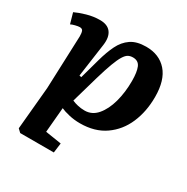

<svg xmlns="http://www.w3.org/2000/svg" viewBox="-172 -687 1038 1063"><g transform="rotate(30 347.5 -155.5)"><path d="M115 -402Q115 -424 110.5 -435.5Q106 -447 90 -447Q80 -447 62 -442.5Q44 -438 35 -433L16 -500Q43 -513 84.5 -525Q126 -537 168 -537Q216 -537 237.5 -508.5Q259 -480 252 -428L222 -214L235 -211L271 -341Q287 -399 308.5 -443Q330 -487 366.5 -512Q403 -537 463 -537Q547 -537 595.5 -482Q644 -427 644 -320Q644 -227 611.5 -151.5Q579 -76 514.5 -31Q450 14 356 14Q319 14 285 6Q251 -2 232 -11L218 148L320 164L312 226H97L77 207L102 -64ZM429 -449Q412 -449 399 -442Q386 -435 373 -414Q360 -393 345 -353Q330 -313 311 -248L262 -77Q277 -70 298.5 -65Q320 -60 343 -60Q390 -60 422.5 -98Q455 -136 472 -198Q489 -260 489 -333Q489 -390 476.5 -419.5Q464 -449 429 -449Z"/></g></svg>

Font: Literata 7pt
Style: Bold Italic
Weight: 700
Italic angle: -2°
Designer: Latin by Veronika Burian and Jose Scaglione. Greek by Irene Vlachou. Cyrillic by Vera Evstafieva
Foundry: TypeTogether
Version: Version 3.002